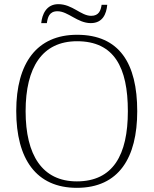

<svg xmlns="http://www.w3.org/2000/svg" viewBox="-20 -892 738 922"><path d="M416 -781C473 -781 491 -825 495 -869H468C464 -842 455 -816 418 -816C368 -816 328 -872 260 -872C202 -872 182 -822 178 -781H205C209 -808 216 -838 256 -838C307 -838 352 -781 416 -781ZM349 10C551 10 639 -135 639 -358C639 -588 553 -725 350 -725C157 -725 58 -589 58 -359C58 -128 154 10 349 10ZM349 -21C183 -21 103 -147 103 -358C103 -569 183 -694 350 -694C528 -694 594 -569 594 -358C594 -148 523 -21 349 -21Z"/></svg>

Font: Noto Serif Myanmar ExtraLight
Style: Regular
Weight: 200
Designer: Ben Mitchell and the Monotype Design Team
Foundry: Monotype Imaging Inc.
Version: Version 2.106